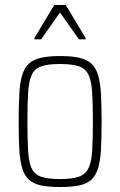

<svg xmlns="http://www.w3.org/2000/svg" viewBox="-20 -743 483 771"><path d="M222 8Q175 8 144.5 1.5Q114 -5 96 -21.5Q78 -38 69 -68Q60 -98 57.5 -143.5Q55 -189 55 -254Q55 -319 57.5 -365Q60 -411 69 -441Q78 -471 96 -487.5Q114 -504 144.5 -511Q175 -518 222 -518Q268 -518 298.5 -511Q329 -504 347 -487.5Q365 -471 374 -441Q383 -411 385.5 -365Q388 -319 388 -254Q388 -189 385.5 -143.5Q383 -98 374 -68Q365 -38 347 -21.5Q329 -5 298.5 1.5Q268 8 222 8ZM221 -24Q269 -24 295.5 -33Q322 -42 334.5 -66Q347 -90 350 -135.5Q353 -181 353 -254Q353 -327 350 -373Q347 -419 335 -443.5Q323 -468 296 -477Q269 -486 221 -486Q174 -486 147 -477Q120 -468 108 -443.5Q96 -419 93 -373Q90 -327 90 -254Q90 -181 93 -135.5Q96 -90 107.5 -66Q119 -42 146 -33Q173 -24 221 -24ZM118 -585V-590L198 -723H244L324 -590V-585H297L221 -693L145 -585Z"/></svg>

Font: Saira Thin Condensed
Style: Regular
Weight: 100
Width: 3
Version: Version 1.101